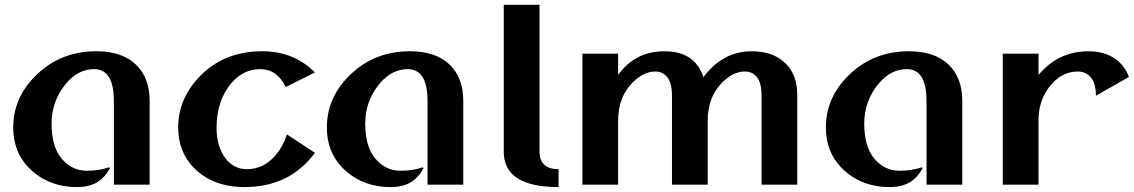

<svg xmlns="http://www.w3.org/2000/svg" viewBox="-20 -757 4650 787"><path d="M593.3 0H446.8V-341.8Q446.8 -409.2 426.3 -441.4Q405.8 -473.6 365.7 -473.6Q301.3 -473.6 252 -416Q191.4 -344.2 191.4 -251Q191.4 -157.2 231.4 -108.4Q273.9 -57.1 335.9 -57.1Q385.7 -57.1 427.2 -71.3L430.7 -67.9Q418 -42.5 396 -22.9Q359.4 9.8 296.4 9.8Q176.3 9.8 98.1 -69.3Q34.2 -134.3 34.2 -234.4Q34.2 -360.4 133.1 -453.6Q231.9 -546.9 374.5 -546.9Q479.5 -546.9 536.1 -493.2Q593.3 -439.5 593.3 -344.2Z M982.4 9.8Q852.5 9.8 774.4 -69.3Q710.4 -134.3 710.4 -234.4Q710.4 -360.4 810.1 -455.1Q907.2 -546.9 1055.7 -546.9Q1184.1 -546.9 1271 -460L1150.9 -400.4Q1115.7 -473.6 1046.9 -473.6Q977.1 -473.6 928.2 -416Q867.7 -344.7 867.7 -232.4Q867.7 -160.6 900.9 -112.8Q935.5 -63.5 991.2 -63.5Q1061.5 -63.5 1109.9 -121.1Q1141.1 -158.2 1156.2 -206.1L1271 -130.4Q1252.4 -105.5 1228 -82Q1132.3 9.8 982.4 9.8Z M1878.9 0H1732.4V-341.8Q1732.4 -409.2 1711.9 -441.4Q1691.4 -473.6 1651.4 -473.6Q1586.9 -473.6 1537.6 -416Q1477.1 -344.2 1477.1 -251Q1477.1 -157.2 1517.1 -108.4Q1559.6 -57.1 1621.6 -57.1Q1671.4 -57.1 1712.9 -71.3L1716.3 -67.9Q1703.6 -42.5 1681.6 -22.9Q1645 9.8 1582 9.8Q1461.9 9.8 1383.8 -69.3Q1319.8 -134.3 1319.8 -234.4Q1319.8 -360.4 1418.7 -453.6Q1517.6 -546.9 1660.2 -546.9Q1765.1 -546.9 1821.8 -493.2Q1878.9 -439.5 1878.9 -344.2Z M2269.5 9.8Q2044.9 9.8 2044.9 -134.8V-737.3H2191.4V-136.7Q2191.4 -63.5 2269.5 -63.5Z M2367.2 0V-537.1H2513.7V-449.7Q2583 -546.9 2703.6 -546.9Q2792 -546.9 2834.5 -494.6Q2852.1 -473.6 2863.3 -440.9Q2942.9 -546.9 3061 -546.9Q3148.9 -546.9 3199.2 -498Q3248 -450.7 3248 -367.2V0H3101.6V-364.7Q3101.6 -415 3084 -439Q3065.4 -463.9 3032.7 -463.9Q2984.4 -463.9 2938.5 -417Q2880.9 -357.9 2880.9 -262.7V0H2734.4V-364.7Q2734.4 -414.6 2716.3 -439Q2697.8 -463.9 2665.5 -463.9Q2617.2 -463.9 2571.3 -417Q2513.7 -357.9 2513.7 -262.7V0Z M3924.3 0H3777.8V-341.8Q3777.8 -409.2 3757.3 -441.4Q3736.8 -473.6 3696.8 -473.6Q3632.3 -473.6 3583 -416Q3522.5 -344.2 3522.5 -251Q3522.5 -157.2 3562.5 -108.4Q3605 -57.1 3667 -57.1Q3716.8 -57.1 3758.3 -71.3L3761.7 -67.9Q3749 -42.5 3727.1 -22.9Q3690.4 9.8 3627.4 9.8Q3507.3 9.8 3429.2 -69.3Q3365.2 -134.3 3365.2 -234.4Q3365.2 -360.4 3464.1 -453.6Q3563 -546.9 3705.6 -546.9Q3810.5 -546.9 3867.2 -493.2Q3924.3 -439.5 3924.3 -344.2Z M4090.3 0V-537.1H4236.8V-449.7Q4317.9 -546.9 4441.9 -546.9Q4522 -546.9 4570.3 -500Q4595.2 -476.1 4607.4 -441.4L4472.2 -364.7Q4472.2 -409.2 4456.1 -433.1Q4435.1 -463.9 4397.9 -463.9Q4327.6 -463.9 4278.8 -397.9Q4236.8 -341.8 4236.8 -262.7V0Z"/></svg>

Font: Klaudia
Style: Bold
Weight: 700
Designer: Wojciech Kalinowski "wmk69" (wmk69@o2.pl)
Foundry: Wojciech Kalinowski "wmk69" (wmk69@o2.pl)
Version: Version 3.1.0; 2021-05-10